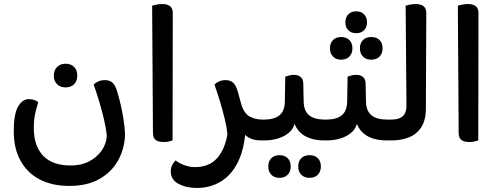

<svg xmlns="http://www.w3.org/2000/svg" viewBox="-20 -694 2465 949"><path d="M508 -24Q504 -61 494.5 -101.5Q485 -142 472 -186.5Q459 -231 443 -276Q450 -284 464.5 -291Q479 -298 499 -298Q523 -298 537.5 -284Q552 -270 562 -232Q578 -177 587.5 -122Q597 -67 598 -26Q595 44 562.5 101Q530 158 470 191.5Q410 225 323 225Q238 225 176.5 193Q115 161 81.5 100.5Q48 40 48 -45Q48 -131 69.5 -167.5Q91 -204 122 -204Q137 -204 149 -200Q161 -196 169 -189Q160 -160 153.5 -130.5Q147 -101 147 -62Q147 27 193 75.5Q239 124 329 124Q382 124 421 103.5Q460 83 483 49.5Q506 16 508 -24ZM304 -262Q278 -262 262 -278Q246 -294 246 -320Q246 -347 262 -363Q278 -379 304 -379Q331 -379 346.5 -363Q362 -347 362 -320Q362 -294 346.5 -278Q331 -262 304 -262Z M790 8Q762 8 749 -2.5Q736 -13 736 -38L732 -666Q739 -668 753 -671Q767 -674 782 -674Q834 -674 834 -630L833 0Q826 2 815 5Q804 8 790 8Z M1104 -30Q1101 -64 1091.5 -103.5Q1082 -143 1069 -187Q1056 -231 1040 -276Q1047 -284 1061.5 -291Q1076 -298 1095 -298Q1119 -298 1133.5 -284Q1148 -270 1158 -232Q1172 -186 1181 -136.5Q1190 -87 1193 -43Q1186 48 1154.5 110Q1123 172 1071 203.5Q1019 235 953 235Q900 235 862 214.5Q824 194 824 152Q824 136 831.5 121.5Q839 107 848 99Q867 114 893 123Q919 132 943 132Q1013 132 1052 89Q1091 46 1104 -30ZM1268 0Q1221 0 1192.5 -26.5Q1164 -53 1143 -118L1170 -185Q1186 -133 1214 -118Q1242 -103 1277 -103H1284V0ZM1284 0V-103Q1289 -94 1292.5 -81.5Q1296 -69 1296 -52Q1296 -34 1292 -21Q1288 -8 1284 0Z M1268 0V-103H1287Q1334 -103 1360.5 -123.5Q1387 -144 1388 -193L1390 -315Q1397 -318 1408.5 -321Q1420 -324 1434 -324Q1453 -324 1465.5 -314Q1478 -304 1479 -283L1481 -189Q1483 -143 1509.5 -123Q1536 -103 1583 -103H1600V0H1581Q1545 0 1514 -10Q1483 -20 1462 -41Q1441 -62 1432 -94L1438 -95Q1435 -63 1412.5 -42Q1390 -21 1357 -10.5Q1324 0 1289 0ZM1600 0V-103Q1606 -94 1609.5 -81.5Q1613 -69 1613 -52Q1613 -34 1609 -21Q1605 -8 1600 0ZM1361 185Q1336 185 1321 169.5Q1306 154 1306 129Q1306 103 1321 88Q1336 73 1361 73Q1387 73 1402 88Q1417 103 1417 129Q1417 154 1402 169.5Q1387 185 1361 185ZM1510 185Q1484 185 1469 169.5Q1454 154 1454 129Q1454 103 1469 88Q1484 73 1510 73Q1536 73 1551 88Q1566 103 1566 129Q1566 154 1551 169.5Q1536 185 1510 185Z M1576 0V-103H1595Q1642 -103 1668.5 -123.5Q1695 -144 1696 -193L1698 -315Q1705 -318 1716.5 -321Q1728 -324 1742 -324Q1761 -324 1773.5 -314Q1786 -304 1787 -283L1789 -189Q1791 -143 1817.5 -123Q1844 -103 1891 -103H1908V0H1889Q1853 0 1822 -10Q1791 -20 1770 -41Q1749 -62 1740 -94L1746 -95Q1743 -63 1720.5 -42Q1698 -21 1665 -10.5Q1632 0 1597 0ZM1908 0V-103Q1914 -94 1917.5 -81.5Q1921 -69 1921 -52Q1921 -34 1917 -21Q1913 -8 1908 0ZM1741 -530Q1716 -530 1701.5 -544.5Q1687 -559 1687 -584Q1687 -608 1701.5 -623Q1716 -638 1741 -638Q1765 -638 1779.5 -623Q1794 -608 1794 -584Q1794 -559 1779.5 -544.5Q1765 -530 1741 -530ZM1666 -399Q1641 -399 1626 -414.5Q1611 -430 1611 -455Q1611 -481 1626 -496Q1641 -511 1666 -511Q1692 -511 1707 -496Q1722 -481 1722 -455Q1722 -430 1707 -414.5Q1692 -399 1666 -399ZM1815 -399Q1789 -399 1774 -414.5Q1759 -430 1759 -455Q1759 -481 1774 -496Q1789 -511 1815 -511Q1841 -511 1856 -496Q1871 -481 1871 -455Q1871 -430 1856 -414.5Q1841 -399 1815 -399Z M1892 0V-103H1915Q1952 -103 1970.5 -119.5Q1989 -136 1989 -171L1985 -666Q1992 -668 2006 -671Q2020 -674 2035 -674Q2087 -674 2087 -630L2085 -159Q2085 -99 2061.5 -64Q2038 -29 1999.5 -14.5Q1961 0 1917 0Z M2301 8Q2273 8 2260 -2.5Q2247 -13 2247 -38L2243 -666Q2250 -668 2264 -671Q2278 -674 2293 -674Q2345 -674 2345 -630L2344 0Q2337 2 2326 5Q2315 8 2301 8Z"/></svg>

Font: Baloo Bhaijaan 2 Medium
Style: Regular
Weight: 500
Designer: Sanskriti Dholi, Noopur Datye and Ek Type
Foundry: Ek Type
Version: Version 1.701